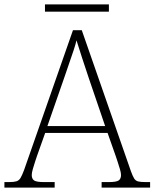

<svg xmlns="http://www.w3.org/2000/svg" viewBox="-23 -851 701 871"><path d="M-3 0V-25H18Q40 -25 51.5 -28.5Q63 -32 70 -43.5Q77 -55 86 -79L308 -714H348L571 -74Q579 -52 585.5 -41.5Q592 -31 603.5 -28Q615 -25 638 -25H658V0H438V-25H470Q505 -25 515.5 -32.5Q526 -40 526 -57Q526 -67 521 -84Q516 -101 510.5 -117.5Q505 -134 502 -143L465 -248H182L145 -144Q142 -135 136.5 -118.5Q131 -102 126 -84.5Q121 -67 121 -57Q121 -40 131.5 -32.5Q142 -25 178 -25H225V0ZM192 -279H454L380 -496Q366 -538 350 -586.5Q334 -635 324 -668Q320 -650 310.5 -621.5Q301 -593 290 -561.5Q279 -530 271 -506ZM181 -798V-831H471V-798Z"/></svg>

Font: Noto Serif Malayalam ExtraLight
Style: Regular
Weight: 200
Designer: Indian type Foundry, Jelle Bosma, Monotype Design Team
Foundry: Monotype Imaging Inc.
Version: Version 2.104; ttfautohint (v1.8.4.7-5d5b)